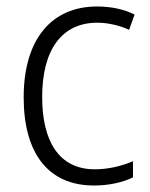

<svg xmlns="http://www.w3.org/2000/svg" viewBox="-20 -562 462 592"><path d="M270 10C317 10 359 0 390 -15V-65C355 -50 315 -40 272 -40C161 -40 110 -128 110 -263C110 -409 171 -492 280 -492C312 -492 348 -484 378 -470L395 -517C364 -533 324 -542 279 -542C140 -542 53 -442 53 -262C53 -89 129 10 270 10Z"/></svg>

Font: Noto Sans SemiCondensed Light
Style: Regular
Weight: 300
Width: 4
Designer: Monotype Design Team
Foundry: Monotype Imaging Inc.
Version: Version 2.013